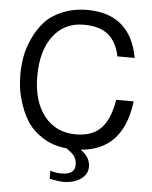

<svg xmlns="http://www.w3.org/2000/svg" viewBox="-62 -792 832 1048"><g transform="rotate(5 354.5 -268.0)"><path d="M457 110.8Q457 153.3 418.9 179.2Q380.4 205.1 325.2 205.1Q297.4 205.1 249 194.8V149.9Q274.4 160.2 312 160.2Q383.8 160.2 383.8 106Q383.8 79.6 371.1 61Q357.9 42 325.2 21Q252 13.7 198.7 -19.5Q144.5 -53.2 115.2 -95.7Q85.9 -138.2 67.9 -191.9Q50.3 -243.7 44.9 -284.2Q40 -320.3 40 -356Q40 -408.7 48.3 -455.1Q57.1 -505.4 81.1 -557.1Q105 -609.4 140.6 -649.4Q176.3 -689.5 236.3 -714.8Q298.8 -741.2 373 -741.2Q610.4 -741.2 653.8 -502.9H559.1Q543 -581.5 496.1 -620.1Q448.7 -659.2 361.8 -659.2Q255.9 -659.2 194.3 -578.1Q132.8 -497.1 132.8 -356.9Q132.8 -220.7 196.8 -139.6Q260.7 -59.1 370.1 -59.1Q459.5 -59.1 507.8 -109.4Q556.6 -160.2 573.2 -266.1H668.9Q636.7 3.4 403.8 22Q457 58.1 457 110.8Z"/></g></svg>

Font: Miedinger*
Style: Book
Weight: 400
Version: Version 001.000